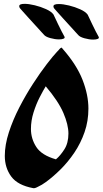

<svg xmlns="http://www.w3.org/2000/svg" viewBox="-20 -964 534 999"><path d="M219 -17Q197 -1 179 7Q161 17 153 15Q72 0 38.5 -45.5Q5 -91 5 -153Q5 -210 26 -275Q47 -340 80.5 -405Q114 -470 152 -528.5Q190 -587 223.5 -630.5Q257 -674 277 -695Q281 -699 283 -701Q298 -720 302 -715Q304 -712 306 -710Q306 -710 306 -710Q379 -627 409.5 -548.5Q440 -470 440 -399Q440 -334 420 -276.5Q400 -219 367 -170Q334 -121 295 -82.5Q256 -44 219 -17ZM141 -293Q141 -242 169 -199Q197 -156 271 -135Q294 -154 315 -187Q336 -220 336 -269Q336 -315 310 -376Q284 -437 218 -515Q205 -494 186.5 -458Q168 -422 154.5 -379Q141 -336 141 -293ZM314 -776Q320 -767 311.5 -763Q303 -759 287 -759Q266 -759 241 -766Q216 -773 208 -784Q208 -784 196 -797Q184 -810 166 -830Q148 -850 129.5 -870Q111 -890 98.5 -904.5Q86 -919 84 -921Q80 -926 80 -932Q80 -944 108 -944Q130 -944 161 -936.5Q192 -929 219.5 -916.5Q247 -904 258 -889Q258 -889 265 -874.5Q272 -860 281.5 -839.5Q291 -819 300.5 -801Q310 -783 314 -776ZM492 -775Q498 -766 489.5 -762Q481 -758 465 -758Q444 -758 419 -765Q394 -772 386 -783Q386 -783 374 -796Q362 -809 344 -829Q326 -849 307.5 -869Q289 -889 276.5 -903.5Q264 -918 262 -920Q258 -925 258 -931Q258 -943 286 -943Q308 -943 339 -935.5Q370 -928 397.5 -915.5Q425 -903 436 -888Q436 -888 443 -873.5Q450 -859 459.5 -838.5Q469 -818 478.5 -800Q488 -782 492 -775Z"/></svg>

Font: Ga Maamli
Style: Regular
Weight: 400
Designer: Afotey Clement Nii Odai, Ama Asantewa Diaka, David Abbey-Thompson
Foundry: Sorkin Type Co.
Version: Version 1.000; ttfautohint (v1.8.4.7-5d5b)